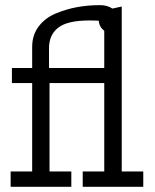

<svg xmlns="http://www.w3.org/2000/svg" viewBox="-20 -720 598 740"><path d="M21 0V-59.1H104V-399.9H25.9V-458H104V-539.1Q104 -585 128.9 -617.9Q153.8 -650.9 194.8 -668Q235.8 -685.1 277.8 -692.6Q319.8 -700.2 365.2 -700.2Q394 -700.2 413.1 -687L449.2 -694.8V-59.1H532.2V0H298.8V-59.1H381.8V-399.9H170.9V-59.1H254.9V0ZM168.9 -458H381.8V-601.1Q361.8 -617.2 360.8 -640.1Q347.7 -641.1 324.2 -641.1Q240.2 -641.1 204.6 -613.5Q168.9 -585.9 168.9 -534.2Z"/></svg>

Font: CMU Concrete
Style: Roman
Weight: 500
Version: Version 0.7.0